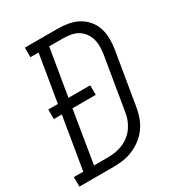

<svg xmlns="http://www.w3.org/2000/svg" viewBox="-206 -846 881 956"><g transform="rotate(-30 235.0 -367.5)"><path d="M-30 0V-55H24L74 -355H28V-410H83L128 -680H81V-735H270Q301 -735 331 -729.5Q361 -724 386.5 -710Q412 -696 431 -673.5Q450 -651 459 -623.5Q468 -596 468.5 -565Q469 -534 464 -503L413 -197Q408 -169 398 -142Q388 -115 370.5 -91Q353 -67 329 -49Q305 -31 278 -19.5Q251 -8 223 -4Q195 0 167 0ZM86 -55H167Q188 -55 209.5 -58.5Q231 -62 251.5 -70.5Q272 -79 290 -93Q308 -107 321 -125.5Q334 -144 342 -164.5Q350 -185 353 -206L404 -512Q407 -534 407 -556Q407 -578 401 -598Q395 -618 382.5 -634.5Q370 -651 352.5 -661.5Q335 -672 313.5 -676Q292 -680 270 -680H189L144 -410H269V-355H135Z"/></g></svg>

Font: Iosevka Slab Light
Style: Italic
Weight: 300
Italic angle: -9°
Monospace: yes
Designer: Belleve Invis
Foundry: Belleve Invis
Version: Version 11.1.1; ttfautohint (v1.8.3)